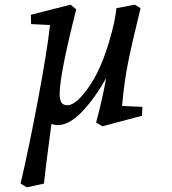

<svg xmlns="http://www.w3.org/2000/svg" viewBox="-20 -524 735 821"><path d="M194 -417 113 -421 112 -461 282 -504 306 -484Q236 -209 235 -123Q235 -100 242 -87Q249 -74 268 -74Q308 -74 366 -161Q428 -254 468 -427Q472 -446 474 -460.5Q476 -475 478 -489L556 -504L581 -489Q543 -334 527 -253.5Q511 -173 502 -71L589 -67L587 -29L418 16L391 0Q418 -101 434 -190Q385 -103 330.5 -46Q276 11 226 11Q215 11 200 6L191 74Q173 210 168 261L95 277L68 261Q104 107 142.5 -97.5Q181 -302 194 -417Z"/></svg>

Font: Andada Pro Medium
Style: Italic
Weight: 500
Italic angle: -7°
Designer: Carolina Giovagnoli
Foundry: Huerta Tipografica
Version: Version 3.005; ttfautohint (v1.8.4)